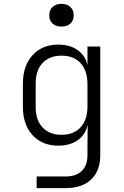

<svg xmlns="http://www.w3.org/2000/svg" viewBox="-20 -790 640 990"><path d="M169 180V120H318Q372 120 401.5 91.5Q431 63 431 9V-38L432 -143H431Q420 -94 380 -66.5Q340 -39 281 -39Q197 -39 147.5 -93.5Q98 -148 98 -239V-358Q98 -450 147.5 -505Q197 -560 281 -560Q340 -560 380 -532Q420 -504 431 -455V-550H497V9Q497 91 450 135.5Q403 180 317 180ZM297 -95Q360 -95 395.5 -133.5Q431 -172 431 -241V-356Q431 -425 396 -464Q361 -503 297 -503Q235 -503 199.5 -465Q164 -427 164 -360V-237Q164 -171 199.5 -133Q235 -95 297 -95ZM297 -653Q268 -653 251 -668.5Q234 -684 234 -711Q234 -738 251 -754Q268 -770 297 -770Q326 -770 343 -754Q360 -738 360 -711Q360 -684 343 -668.5Q326 -653 297 -653Z"/></svg>

Font: JetBrains Mono NL ExtraLight
Style: Regular
Weight: 200
Designer: Philipp Nurullin, Konstantin Bulenkov
Foundry: JetBrains
Version: Version 2.304; ttfautohint (v1.8.4.7-5d5b)